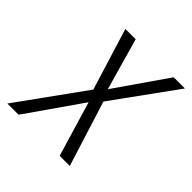

<svg xmlns="http://www.w3.org/2000/svg" viewBox="-190 -641 750 750"><g transform="rotate(45 185.5 -266.0)"><path d="M-39 0 160 -276 81 -532H138L199 -317L348 -532H410L221 -271L306 0H250L182 -228L23 0Z"/></g></svg>

Font: Noto Sans Display SemiCondensed Light
Style: Italic
Weight: 300
Width: 4
Italic angle: -12°
Designer: Monotype Design Team
Foundry: Monotype Imaging Inc.
Version: Version 1.900